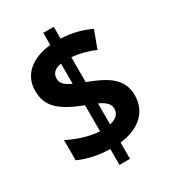

<svg xmlns="http://www.w3.org/2000/svg" viewBox="-196 -865 926 1029"><g transform="rotate(-30 267.0 -350.5)"><path d="M236 -40V58H301V-43C429 -58 494 -129 494 -225C494 -333 409 -376 301 -417V-571C345 -567 396 -555 442 -534L482 -642C426 -669 367 -683 301 -686V-759H236V-684C122 -673 43 -612 43 -512C43 -415 97 -365 236 -311V-150C172 -153 96 -179 45 -206V-81C97 -57 161 -42 236 -40ZM236 -569V-444C193 -464 175 -481 175 -511C175 -542 196 -563 236 -569ZM301 -155V-285C342 -266 363 -247 363 -217C363 -186 343 -164 301 -155Z"/></g></svg>

Font: Noto Sans Myanmar SemiCondensed
Style: Bold
Weight: 700
Width: 4
Designer: Monotype Design Team
Foundry: Monotype Imaging Inc.
Version: Version 2.107